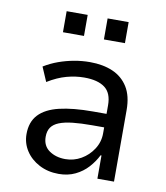

<svg xmlns="http://www.w3.org/2000/svg" viewBox="-81 -778 737 854"><g transform="rotate(10 287.5 -350.5)"><path d="M241 9Q192 9 153 -11.5Q114 -32 92 -66Q70 -100 70 -141Q70 -196 101 -229Q132 -262 193 -276.5Q254 -291 344 -291H418V-230H351Q300 -230 263.5 -226Q227 -222 203 -212.5Q179 -203 167.5 -186.5Q156 -170 156 -144Q156 -103 186 -82Q216 -61 259 -61Q297 -61 330 -80Q363 -99 384 -131.5Q405 -164 405 -203V-330Q405 -385 373 -409Q341 -433 280 -433Q241 -433 200.5 -422Q160 -411 116 -384L88 -449Q119 -468 152.5 -480Q186 -492 221.5 -498.5Q257 -505 293 -505Q352 -505 396 -486Q440 -467 465 -427Q490 -387 490 -323V0H415V-105H411Q396 -75 372.5 -49Q349 -23 316 -7Q283 9 241 9ZM336 -615V-710H431V-615ZM151 -615V-710H246V-615Z"/></g></svg>

Font: Nunito Sans 7pt SemiCondensed
Style: Regular
Weight: 400
Width: 4
Designer: Vernon Adams
Foundry: Vernon Adams
Version: Version 3.101;gftools[0.9.27]